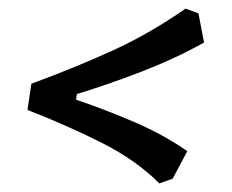

<svg xmlns="http://www.w3.org/2000/svg" viewBox="-20 -523 540 447"><path d="M351 -96Q297 -150 218 -190Q139 -230 44 -267L53 -328Q156 -366 242.5 -405.5Q329 -445 412 -503L442 -492L455 -424Q389 -387 311.5 -357Q234 -327 159 -304L157 -291Q225 -268 293.5 -238.5Q362 -209 416 -171L382 -107Z"/></svg>

Font: Julee
Style: Regular
Weight: 400
Designer: Julian Tunni
Foundry: Julian Tunni
Version: Version 1.002; ttfautohint (v1.8.4.7-5d5b);gftools[0.9.23]